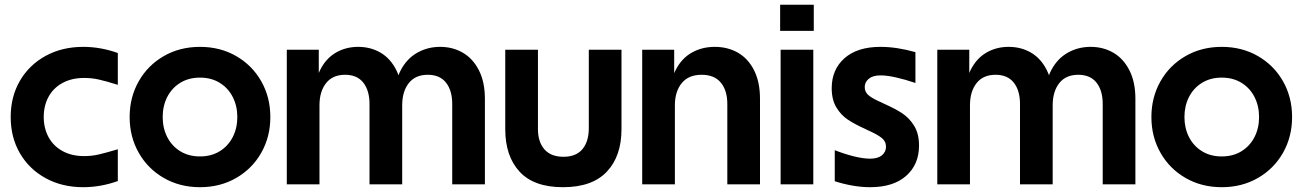

<svg xmlns="http://www.w3.org/2000/svg" viewBox="-20 -767 5422 799"><path d="M464.6 -415.7Q420.2 -429.6 391 -436.1Q361.8 -442.6 330.3 -442.6Q278.1 -442.6 240 -421.7Q202 -400.9 182 -364.2Q162 -327.5 162 -280Q162 -233.5 182 -196.4Q202 -159.4 240.2 -138.4Q278.3 -117.4 330.3 -117.4Q362.1 -117.4 390.9 -124.2Q419.7 -130.9 465.1 -144.3L470.3 -146V-13.6Q399 12 326.2 12Q238.5 12 170 -25.5Q101.5 -63 63 -129Q24.5 -195 24.5 -280Q24.5 -365 63 -431Q101.5 -497 170 -534.5Q238.5 -572 326.2 -572Q399 -572 470.3 -546.4V-414Q467.6 -415 464.6 -415.7Z M1105 -280Q1105 -198 1067.4 -131.5Q1029.7 -65 963.1 -26.5Q896.4 12 812.3 12Q728.1 12 661.5 -26.5Q594.8 -65 557.2 -131.5Q519.5 -198 519.5 -280Q519.5 -362 557.2 -428.5Q594.8 -495 661.5 -533.5Q728.1 -572 812.3 -572Q896.4 -572 963.1 -533.5Q1029.7 -495 1067.4 -428.5Q1105 -362 1105 -280ZM812.3 -116Q859.2 -116 894.3 -137.6Q929.4 -159.2 948.5 -196.5Q967.6 -233.8 967.6 -280Q967.6 -326.2 948.5 -363.5Q929.4 -400.8 894.3 -422.4Q859.2 -444 812.3 -444Q765.3 -444 730.2 -422.4Q695.1 -400.8 676 -363.5Q657 -326.2 657 -280Q657 -233.8 676 -196.5Q695.1 -159.2 730.2 -137.6Q765.3 -116 812.3 -116Z M1306.6 -560V-382.8L1309.5 -380V0H1173.5V-560ZM1470.4 -572Q1522.6 -572 1563.9 -547.7Q1605.3 -523.4 1629.5 -474.6Q1653.7 -425.7 1653.7 -355.8V0H1517.7V-334.2Q1517.7 -390.3 1491.9 -423Q1466.1 -455.8 1416 -455.8Q1364.1 -455.8 1336.8 -420.9Q1309.5 -386.1 1309.5 -328.6L1288.3 -358.6Q1288.3 -428.1 1312.4 -476Q1336.4 -524 1377.8 -548Q1419.2 -572 1470.4 -572ZM1811.7 -572Q1863.9 -572 1906 -547.7Q1948 -523.4 1972.9 -474.6Q1997.9 -425.7 1997.9 -355.8V0H1861.9V-334.2Q1861.9 -390.3 1836.1 -423Q1810.3 -455.8 1760.2 -455.8Q1708.3 -455.8 1681 -420.9Q1653.7 -386.1 1653.7 -328.6L1622.5 -358.6Q1622.5 -427.4 1648 -475.5Q1673.5 -523.5 1716.5 -547.7Q1759.5 -572 1811.7 -572Z M2082.6 -229.4V-560H2218.6V-230.2Q2218.6 -176.4 2245.6 -145.5Q2272.7 -114.6 2324.4 -114.6Q2377.5 -114.6 2403.9 -146.4Q2430.3 -178.3 2430.3 -233.8V-560H2566.3V-229.4Q2566.3 -117.3 2505.4 -52.7Q2444.5 12 2323 12Q2201.5 12 2142.1 -52.7Q2082.6 -117.3 2082.6 -229.4Z M2785.6 -560V-382.8L2788.5 -380V0H2652.5V-560ZM2954.7 -572Q3008.3 -572 3050.8 -547.7Q3093.3 -523.4 3118 -474.6Q3142.7 -425.7 3142.7 -355.8V0H3006.7V-334.2Q3006.7 -390.3 2979.8 -423Q2952.9 -455.8 2900 -455.8Q2845.3 -455.8 2816.9 -420.9Q2788.5 -386.1 2788.5 -328.6L2767.3 -358.6Q2767.3 -428.1 2791.9 -476Q2816.4 -524 2858.8 -548Q2901.2 -572 2954.7 -572Z M3364.5 -560V0H3228.5V-560ZM3366.5 -747.2V-638.5H3226.5V-747.2Z M3453.8 -12.8V-142Q3496.2 -125.4 3534.7 -116Q3573.3 -106.7 3601 -106.7Q3633.2 -106.7 3650.2 -120.8Q3667.1 -135 3667.1 -156.5Q3667.1 -178.8 3648.6 -193.5Q3630.2 -208.1 3587.6 -226.9L3579.6 -230.9Q3536.9 -250 3508.1 -269.2Q3479.2 -288.5 3460.2 -320.5Q3441.1 -352.6 3441.1 -399.8Q3441.1 -477.7 3494.4 -524.8Q3547.7 -572 3644.3 -572Q3711.6 -572 3789.5 -550V-421.7Q3746.9 -436.3 3708.9 -444.8Q3670.9 -453.3 3644.3 -453.3Q3612.4 -453.3 3595.5 -439.3Q3578.5 -425.3 3578.5 -404.4Q3578.5 -383.8 3595.2 -369.9Q3611.9 -356 3651.4 -339.2L3657.7 -335.9Q3703.4 -315.8 3733.4 -296.3Q3763.4 -276.8 3784 -243.8Q3804.5 -210.8 3804.5 -161.1Q3804.5 -82.6 3751.1 -35.3Q3697.6 12 3601 12Q3532.3 12 3453.8 -12.8Z M4013.6 -560V-382.8L4016.5 -380V0H3880.5V-560ZM4177.4 -572Q4229.6 -572 4270.9 -547.7Q4312.3 -523.4 4336.5 -474.6Q4360.7 -425.7 4360.7 -355.8V0H4224.7V-334.2Q4224.7 -390.3 4198.9 -423Q4173.1 -455.8 4123 -455.8Q4071.1 -455.8 4043.8 -420.9Q4016.5 -386.1 4016.5 -328.6L3995.3 -358.6Q3995.3 -428.1 4019.4 -476Q4043.4 -524 4084.8 -548Q4126.2 -572 4177.4 -572ZM4518.7 -572Q4570.9 -572 4613 -547.7Q4655 -523.4 4679.9 -474.6Q4704.9 -425.7 4704.9 -355.8V0H4568.9V-334.2Q4568.9 -390.3 4543.1 -423Q4517.3 -455.8 4467.2 -455.8Q4415.3 -455.8 4388 -420.9Q4360.7 -386.1 4360.7 -328.6L4329.5 -358.6Q4329.5 -427.4 4355 -475.5Q4380.5 -523.5 4423.5 -547.7Q4466.5 -572 4518.7 -572Z M5357 -280Q5357 -198 5319.4 -131.5Q5281.7 -65 5215.1 -26.5Q5148.4 12 5064.3 12Q4980.1 12 4913.5 -26.5Q4846.8 -65 4809.2 -131.5Q4771.5 -198 4771.5 -280Q4771.5 -362 4809.2 -428.5Q4846.8 -495 4913.5 -533.5Q4980.1 -572 5064.3 -572Q5148.4 -572 5215.1 -533.5Q5281.7 -495 5319.4 -428.5Q5357 -362 5357 -280ZM5064.3 -116Q5111.2 -116 5146.3 -137.6Q5181.4 -159.2 5200.5 -196.5Q5219.6 -233.8 5219.6 -280Q5219.6 -326.2 5200.5 -363.5Q5181.4 -400.8 5146.3 -422.4Q5111.2 -444 5064.3 -444Q5017.3 -444 4982.2 -422.4Q4947.1 -400.8 4928 -363.5Q4909 -326.2 4909 -280Q4909 -233.8 4928 -196.5Q4947.1 -159.2 4982.2 -137.6Q5017.3 -116 5064.3 -116Z"/></svg>

Font: TASA Explorer VF
Style: Regular
Weight: 400
Designer: Weizhong Zhang
Foundry: Local Remote
Version: Version 1.000;Glyphs 3.2 (3192)